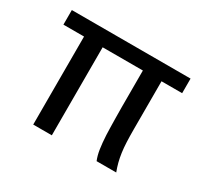

<svg xmlns="http://www.w3.org/2000/svg" viewBox="-109 -653 860 807"><g transform="rotate(30 321.5 -249.0)"><path d="M505.4 -427.2V-195.3Q505.4 -159.7 506.6 -132.6Q507.8 -105.5 511 -82.8Q514.2 -60.1 519.3 -40.3Q524.4 -20.5 532.2 0H437Q427.7 -22.5 423.6 -50.8Q419.4 -79.1 417.5 -115.7Q416.5 -132.3 416.3 -153.8Q416 -175.3 415.5 -199.7Q415 -224.1 415 -251Q415 -277.8 415 -305.2V-427.2H219.7V0H129.4V-427.2H29.3V-498H605.5V-427.2Z"/></g></svg>

Font: Andika DR AuSIL
Style: Regular
Weight: 400
Designer: Annie Olsen & Victor Gaultney
Foundry: SIL International
Version: Version 0.003